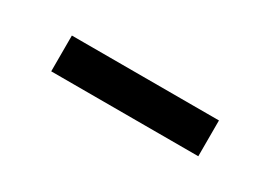

<svg xmlns="http://www.w3.org/2000/svg" viewBox="-14 -861 538 381"><g transform="rotate(30 255.5 -670.0)"><path d="M422.4 -710.9V-628.9H85.4V-710.9Z"/></g></svg>

Font: Roboto ExtraBold
Style: Regular
Weight: 800
Designer: Christian Robertson
Foundry: Google
Version: Version 3.009; 2024